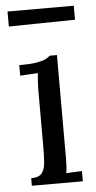

<svg xmlns="http://www.w3.org/2000/svg" viewBox="-52 -733 384 765"><g transform="rotate(-5 140.5 -350.0)"><path d="M44 -30Q75 -30 87 -45.5Q99 -61 101 -88.5Q103 -116 103 -152V-380Q103 -396 104 -410.5Q105 -425 107 -445Q89 -444 71.5 -443Q54 -442 36 -441V-483Q80 -483 104 -487Q128 -491 140.5 -497Q153 -503 160 -510H189V-106Q189 -86 188.5 -70.5Q188 -55 185 -38Q201 -39 216.5 -39.5Q232 -40 248 -41V0H44ZM8 -640V-700H273V-644Z"/></g></svg>

Font: Lora
Style: Regular
Weight: 400
Designer: Olga Karpushina, Alexei Vanyashin (Cyrillic)
Foundry: Cyreal
Version: Version 3.005; ttfautohint (v1.8.4.7-5d5b)